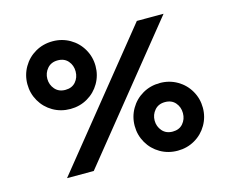

<svg xmlns="http://www.w3.org/2000/svg" viewBox="-106 -907 1282 1069"><g transform="rotate(-15 535.0 -372.5)"><path d="M760 -745H914L312 0H158ZM277 -757Q331 -757 376 -731Q421 -705 447 -660Q473 -615 473 -562Q473 -509 447 -464Q421 -419 376 -393Q331 -367 277 -367Q222 -367 177 -393Q132 -419 106 -464Q80 -509 80 -562Q80 -615 106 -660Q132 -705 177 -731Q222 -757 277 -757ZM277 -477Q315 -477 336.5 -502Q358 -527 358 -562Q358 -597 336.5 -622Q315 -647 277 -647Q239 -647 217 -621.5Q195 -596 195 -562Q195 -528 217 -502.5Q239 -477 277 -477ZM794 -378Q848 -378 893 -352Q938 -326 964 -281Q990 -236 990 -183Q990 -130 964 -85Q938 -40 893 -14Q848 12 794 12Q739 12 694 -14Q649 -40 623 -85Q597 -130 597 -183Q597 -236 623 -281Q649 -326 694 -352Q739 -378 794 -378ZM794 -98Q832 -98 853.5 -123Q875 -148 875 -183Q875 -218 853.5 -243Q832 -268 794 -268Q756 -268 734 -242.5Q712 -217 712 -183Q712 -149 734 -123.5Q756 -98 794 -98Z"/></g></svg>

Font: Evergrow Sans 
Style: ExtraBold
Weight: 800
Foundry: 10Web
Version: Version 1.000